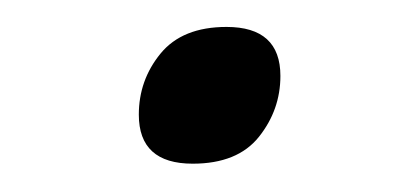

<svg xmlns="http://www.w3.org/2000/svg" viewBox="-20 -330 302 139"><path d="M144 -310.5Q183 -310.5 183 -275Q183 -250.5 167.5 -231Q152 -211.5 119.5 -211.5Q80.5 -211.5 80.5 -247Q80.5 -272 96.2 -291.2Q112 -310.5 144 -310.5Z"/></svg>

Font: Newsreader Caption ExtraLight
Style: Italic
Weight: 275
Italic angle: -17°
Designer: Hugues Gentile
Foundry: Production Type
Version: Version 1.001